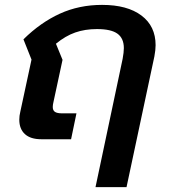

<svg xmlns="http://www.w3.org/2000/svg" viewBox="-20 -570 690 786"><path d="M482 -329Q487 -356 487 -373Q487 -413 461 -432Q435 -451 377 -451Q328 -451 288 -437Q248 -423 209 -391L236 -325L199 -153Q196 -141 196 -132Q196 -118 205 -112Q214 -106 234 -106H293L271 0H149Q105 0 82 -21Q59 -42 59 -80Q59 -96 63 -112L109 -326L76 -409Q146 -478 225 -514Q304 -550 398 -550Q501 -550 559 -506.5Q617 -463 617 -385Q617 -366 612 -339L498 196H371Z"/></svg>

Font: Prompt Medium
Style: Italic
Weight: 500
Italic angle: -12°
Designer: Katatrad Team
Foundry: CadsonDemak
Version: Version 1.001